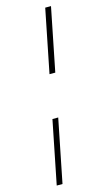

<svg xmlns="http://www.w3.org/2000/svg" viewBox="-141 -788 569 1028"><g transform="rotate(-15 144.0 -274.0)"><path d="M38 194 108 -156H140L70 194ZM155 -392 225 -742H257L187 -392Z"/></g></svg>

Font: Montserrat ExtraLight
Style: Italic
Weight: 200
Italic angle: -11.3°
Designer: Julieta Ulanovsky
Foundry: Julieta Ulanovsky
Version: Version 9.000; ttfautohint (v1.8.4.7-5d5b)